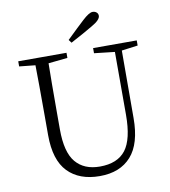

<svg xmlns="http://www.w3.org/2000/svg" viewBox="-99 -1018 988 1117"><g transform="rotate(-10 394.5 -460.0)"><path d="M372.1 -778.3 358.4 -796.9Q428.7 -865.2 462.9 -896.5Q502.9 -933.6 523.4 -933.6Q537.1 -933.6 546.4 -925.8Q555.7 -918 555.7 -905.3Q555.7 -880.9 503.9 -851.6Q453.1 -821.3 372.1 -778.3ZM748 -725.6V-695.3L652.3 -682.6L651.4 -284.2Q651.4 -132.8 585.9 -59.1Q520.5 14.6 400.4 14.6Q279.3 14.6 211.9 -55.2Q144.5 -125 144.5 -272.5V-388.7Q144.5 -587.9 142.6 -685.5L47.9 -695.3V-725.6H333V-695.3L219.7 -683.6Q217.8 -587.9 217.8 -388.7V-293Q217.8 -158.2 267.6 -99.1Q317.4 -40 410.2 -40Q514.6 -40 563 -103Q611.3 -166 611.3 -310.5V-681.6L490.2 -695.3V-725.6Z"/></g></svg>

Font: GenYoMin TW TTF Light
Style: Regular
Weight: 300
Version: Version 1.300